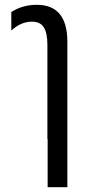

<svg xmlns="http://www.w3.org/2000/svg" viewBox="-20 -578 364 798"><path d="M260 -404V0V200H178V0H177V-391Q177 -441 162 -464.5Q147 -488 113 -488Q67 -488 27 -451V-528Q73 -558 133 -558Q260 -558 260 -404Z"/></svg>

Font: Noto Sans Thai Cond
Style: Regular
Weight: 400
Width: 3
Designer: Monotype Design Team
Foundry: Monotype Imaging Inc.
Version: Version 1.000